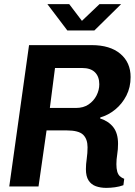

<svg xmlns="http://www.w3.org/2000/svg" viewBox="-20 -905 654 932"><path d="M496 7Q468 7 445.5 -1Q423 -9 410 -29Q397 -49 397 -84Q397 -107 401 -134.5Q405 -162 405 -190Q405 -230 383.5 -251Q362 -272 303 -272H206L167 0H25L121 -686H425Q514 -686 564 -644Q614 -602 614 -531Q614 -481 593.5 -441Q573 -401 539.5 -373.5Q506 -346 467 -335L466 -330Q507 -317 530 -287.5Q553 -258 553 -207Q553 -180 549 -155.5Q545 -131 545 -108Q545 -87 549 -72.5Q553 -58 561.5 -50Q570 -42 583 -37L579 -6Q560 1 538 4Q516 7 496 7ZM222 -381H349Q385 -381 410 -398Q435 -415 448.5 -441.5Q462 -468 462 -496Q462 -533 441 -554Q420 -575 378 -575H247ZM307 -757 210 -885H316L392 -785H358L463 -885H568L438 -757Z"/></svg>

Font: Chivo Mono SemiBold
Style: Italic
Weight: 600
Italic angle: -8.05°
Monospace: yes
Version: Version 1.008